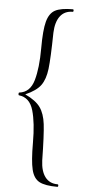

<svg xmlns="http://www.w3.org/2000/svg" viewBox="-58 -758 405 907"><g transform="rotate(5 144.5 -304.0)"><path d="M32 -311Q83 -317 100 -376Q117 -435 117 -529Q117 -615 128 -655.5Q139 -696 166 -710.5Q193 -725 250 -725Q254 -725 254 -719Q254 -713 250 -713Q212 -713 191 -685.5Q170 -658 168 -607Q166 -484 160 -434.5Q154 -385 133.5 -356.5Q113 -328 61 -305Q112 -281 133 -251.5Q154 -222 160 -172.5Q166 -123 168 -1Q170 50 191 77.5Q212 105 250 105Q254 105 254 111Q254 117 250 117Q192 117 164.5 102.5Q137 88 127 47Q117 6 117 -80Q117 -175 100 -233.5Q83 -292 32 -298Q29 -298 29 -304.5Q29 -311 32 -311Z"/></g></svg>

Font: Cormorant Infant Light
Style: Regular
Weight: 300
Designer: Christian Thalmann (Catharsis Fonts)
Version: Version 3.000